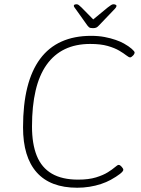

<svg xmlns="http://www.w3.org/2000/svg" viewBox="-20 -874 659 900"><path d="M342 6Q216 6 152 -66Q88 -138 88 -277Q88 -384 108 -464Q128 -544 168 -598Q208 -652 268 -679Q328 -706 407 -706Q442 -706 470.5 -700.5Q499 -695 522 -687Q545 -679 561 -670Q584 -657 597.5 -645Q611 -633 611 -628Q611 -625 609 -621Q607 -617 603.5 -613.5Q600 -610 596.5 -607.5Q593 -605 590 -605Q584 -605 572 -614.5Q560 -624 539 -636.5Q518 -649 485 -658.5Q452 -668 403 -668Q335 -668 284 -643.5Q233 -619 198.5 -570.5Q164 -522 147 -449.5Q130 -377 130 -281Q130 -199 152.5 -143.5Q175 -88 223 -60Q271 -32 346 -32Q396 -32 430 -42.5Q464 -53 485.5 -66.5Q507 -80 519 -90.5Q531 -101 536 -101Q540 -101 543.5 -98.5Q547 -96 550.5 -92Q554 -88 556 -84.5Q558 -81 558 -78Q558 -71 542 -58.5Q526 -46 499 -31Q479 -20 453.5 -11.5Q428 -3 399.5 1.5Q371 6 342 6ZM512 -854Q517 -854 521.5 -852Q526 -850 526 -847Q526 -843 523 -838.5Q520 -834 512 -826L445 -756Q438 -748 432 -745Q426 -742 416 -742Q409 -742 404.5 -743Q400 -744 397 -746.5Q394 -749 390 -754L338 -827Q334 -833 330 -838Q326 -843 326 -847Q326 -851 330 -852.5Q334 -854 339 -854Q344 -854 349 -850.5Q354 -847 362 -839L417 -783L485 -839Q495 -847 501 -850.5Q507 -854 512 -854Z"/></svg>

Font: Asap Thin
Style: Italic
Weight: 250
Italic angle: -6°
Designer: Pablo Cosgaya
Foundry: Omnibus-Type
Version: Version 3.001